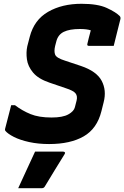

<svg xmlns="http://www.w3.org/2000/svg" viewBox="-20 -740 656 1013"><path d="M410 -720Q496 -720 543.5 -698Q591 -676 611 -656Q618 -649 615 -638Q608 -609 598 -570.5Q588 -532 580 -498H449Q438 -498 441 -509Q444 -524 448.5 -540Q453 -556 459 -580Q437 -587 402 -587Q347 -587 316.5 -572Q286 -557 277 -521L271 -498Q264 -469 271 -451.5Q278 -434 323 -420L407 -392Q490 -364 516.5 -313.5Q543 -263 527 -201L515 -153Q492 -61 421.5 -20.5Q351 20 239 20Q182 20 134 9.5Q86 -1 53.5 -17.5Q21 -34 8 -50Q5 -54 7 -61Q17 -101 25.5 -132.5Q34 -164 39 -185H59Q97 -156 141 -138Q185 -120 252 -120Q311 -120 340.5 -136.5Q370 -153 375 -174L384 -209Q390 -233 378.5 -247.5Q367 -262 326 -275L241 -304Q182 -324 154.5 -357Q127 -390 122 -427Q117 -464 124 -496L137 -546Q160 -635 233.5 -677.5Q307 -720 410 -720ZM165 60H313Q319 60 322 63.5Q325 67 321 73Q294 116 269.5 156.5Q245 197 217 243Q215 247 211 250Q207 253 200 253H76Q99 203 121.5 154Q144 105 165 60Z"/></svg>

Font: Recursive Mn Lnr St XBd
Style: Italic
Weight: 800
Italic angle: -15°
Monospace: yes
Version: Version 1.079;hotconv 1.0.112;makeotfexe 2.5.65598; ttfautoh